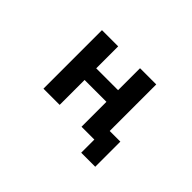

<svg xmlns="http://www.w3.org/2000/svg" viewBox="-110 -811 1219 1219"><g transform="rotate(45 500.0 -201.0)"><path d="M376 -221.7V2H230.5V-523.4H376V-326.2H572.3V-523.4H717.8V-105.5H813.5V120.1H687.5V2H666H572.3V-221.7Z"/></g></svg>

Font: Gen Shin Gothic Monospace Bold
Style: Bold
Weight: 700
Designer: [Source Han Sans]
Ryoko NISHIZUKA  (kana & ideographs); Paul D. Hunt (Latin, Greek & Cyrillic); Wenlong ZHANG  (bopomofo
Version: Version 1.002.20150607